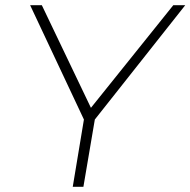

<svg xmlns="http://www.w3.org/2000/svg" viewBox="-20 -719 733 739"><path d="M693 -699 345 -259 301 0H260L303 -259L96 -699H141L330 -304L647 -699Z"/></svg>

Font: Gontserrat ExtraLight
Style: Italic
Weight: 275
Italic angle: -11.3°
Designer: Julieta Ulanovsky
Foundry: Julieta Ulanovsky
Version: Version 6.001